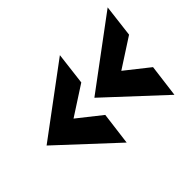

<svg xmlns="http://www.w3.org/2000/svg" viewBox="-97 -620 736 736"><g transform="rotate(-45 271.5 -252.0)"><path d="M487 -43 262 -252 543 -461 527 -329 408 -252 504 -176ZM228 -43 3 -252 284 -461 268 -329 149 -252 245 -176Z"/></g></svg>

Font: Hanken Grotesk
Style: Bold Italic
Weight: 700
Italic angle: -8°
Designer: Alfredo Marco Pradil
Foundry: Hanken Design Co.
Version: Version 3.013